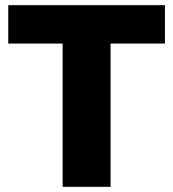

<svg xmlns="http://www.w3.org/2000/svg" viewBox="-20 -725 672 745"><path d="M223 0V-556H12V-705H620V-556H409V0Z"/></svg>

Font: wassup Sans
Style: Black
Weight: 900
Version: Version 2.001